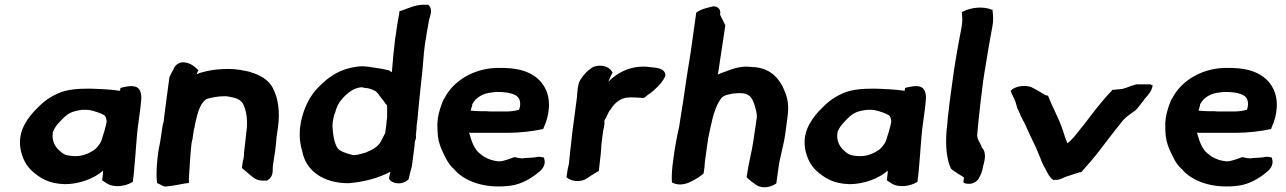

<svg xmlns="http://www.w3.org/2000/svg" viewBox="-20 -775 5411 808"><path d="M68 -140C76 -107 89 -80 113 -57C149 -25 185 -2 253 0C314 0 377 -24 414 -57C414 -48 413 -38 411 -25L410 -16L430 -3C462 17 512 8 539 -10L543 -43C544 -55 545 -66 546 -78L548 -101C550 -115 550 -132 552 -152C556 -195 556 -212 562 -255C567 -292 571 -317 574 -352C576 -367 575 -384 567 -397C553 -421 515 -411 499 -408L487 -405L485 -393H484C448 -399 391 -401 355 -402C308 -402 260 -399 222 -381C182 -363 157 -342 124 -307C82 -261 53 -208 68 -140ZM202 -214 203 -221C209 -234 216 -247 231 -262C264 -297 276 -306 327 -313C337 -313 351 -313 354 -312H356C374 -309 407 -298 419 -290C424 -286 427 -279 429 -263C424 -238 414 -204 406 -181C401 -169 385 -149 375 -143C357 -131 329 -118 301 -118H293C255 -120 247 -125 225 -146C210 -161 198 -185 202 -214Z M646 -136C640 -89 636 -43 641 -5L661 5C666 8 674 12 686 9C709 7 741 0 759 -3L775 -5V-20C775 -28 775 -35 776 -41V-42C779 -85 781 -129 786 -172L788 -182C790 -187 791 -193 791 -196C792 -206 794 -217 796 -229V-232L798 -235L800 -248C800 -249 802 -258 802 -258C812 -303 824 -345 851 -359C874 -365 897 -370 923 -370C932 -370 937 -370 944 -368H945L959 -365C981 -361 994 -352 1003 -338C1016 -311 1024 -271 1017 -220L1016 -218C1016 -210 1015 -201 1014 -193C1011 -172 1010 -153 1007 -134V-132C1007 -127 1007 -121 1006 -115C1005 -109 1004 -102 1002 -97L998 -68L1031 -40C1043 -31 1058 -13 1091 -15H1104L1108 -18C1132 -33 1127 -61 1128 -74L1134 -115C1136 -122 1136 -129 1137 -134L1139 -149C1141 -166 1143 -181 1144 -199L1150 -241C1159 -309 1150 -364 1127 -407C1108 -440 1076 -459 1035 -471V-472H1034C1008 -478 977 -485 940 -485C930 -485 921 -484 914 -484C883 -483 853 -477 828 -470C822 -469 815 -466 808 -462C809 -469 812 -473 815 -479L808 -486C798 -495 783 -509 759 -512C736 -517 715 -501 710 -483C705 -475 698 -462 693 -450L681 -361C677 -334 675 -310 671 -283L669 -265L667 -256L666 -255C664 -242 661 -227 659 -211L656 -191C654 -174 649 -155 646 -136Z M1242 -232C1241 -215 1241 -196 1243 -180L1247 -157V-156C1249 -149 1251 -144 1252 -138C1267 -57 1340 -4 1446 -4H1447C1517 -10 1572 -26 1623 -52C1622 -48 1620 -40 1619 -35L1617 -23L1620 -19C1633 0 1674 3 1695 -17L1699 -20C1702 -28 1703 -37 1705 -45C1707 -54 1712 -66 1714 -80L1725 -165C1724 -168 1725 -171 1726 -177V-180C1730 -189 1732 -197 1730 -208L1731 -212C1731 -218 1732 -226 1733 -233V-235C1733 -240 1733 -244 1734 -251L1737 -274C1741 -315 1744 -357 1749 -397C1750 -406 1751 -415 1752 -427C1760 -483 1761 -539 1769 -595C1772 -608 1774 -624 1776 -637C1779 -656 1783 -672 1786 -693C1789 -705 1802 -733 1786 -751L1782 -755H1776C1732 -758 1698 -740 1672 -731L1661 -728L1660 -718C1656 -696 1652 -676 1649 -653C1647 -640 1646 -626 1643 -614V-613C1637 -565 1633 -518 1629 -471C1628 -471 1620 -477 1617 -479C1596 -484 1574 -488 1551 -491L1531 -494C1523 -495 1516 -495 1510 -496H1508C1502 -496 1493 -496 1486 -495C1412 -486 1365 -454 1321 -409C1283 -371 1258 -320 1246 -260ZM1380 -259 1381 -266C1382 -270 1386 -295 1389 -298L1390 -300C1396 -324 1405 -343 1419 -358C1442 -384 1467 -405 1502 -408C1510 -406 1518 -404 1528 -404C1539 -401 1548 -398 1559 -392C1563 -390 1566 -386 1572 -380C1579 -368 1590 -357 1597 -347C1599 -344 1602 -337 1609 -332C1610 -315 1609 -297 1609 -280C1608 -272 1606 -262 1606 -252L1601 -215C1594 -202 1588 -189 1583 -180C1571 -157 1549 -146 1519 -133C1507 -129 1494 -126 1480 -123H1475L1471 -122H1467C1439 -129 1408 -138 1399 -154C1386 -176 1381 -208 1379 -245C1379 -248 1380 -252 1380 -259Z M1821 -238C1821 -215 1823 -188 1831 -166C1833 -159 1836 -153 1838 -147L1839 -146V-145C1852 -117 1865 -85 1891 -63C1895 -60 1895 -57 1902 -51C1948 -7 2030 20 2131 6C2174 0 2215 -24 2243 -47C2249 -52 2259 -59 2266 -71C2276 -90 2272 -100 2269 -112C2259 -114 2251 -117 2238 -114C2223 -111 2215 -112 2193 -110H2191C2179 -108 2178 -108 2163 -110L2145 -114C2126 -107 2099 -96 2080 -96C2048 -98 2017 -112 2001 -128H2000L1999 -129C1977 -146 1965 -178 1956 -211C1955 -213 1955 -214 1954 -217C1958 -216 1964 -216 1971 -216H2112C2168 -216 2219 -222 2266 -232L2269 -240C2293 -292 2300 -357 2273 -406C2243 -462 2181 -487 2105 -489H2068C1975 -486 1888 -437 1849 -359L1848 -358L1847 -357C1844 -349 1840 -342 1837 -332L1832 -317C1824 -292 1819 -263 1821 -238ZM1961 -309C1962 -316 1965 -325 1967 -330V-333C1967 -334 1967 -335 1969 -339C1984 -365 2011 -382 2050 -386C2054 -387 2061 -387 2070 -388H2074C2114 -388 2145 -381 2159 -367C2171 -355 2172 -330 2164 -313C2148 -309 2133 -306 2114 -306H2046C2038 -306 2033 -306 2026 -307H2004C1991 -307 1980 -308 1966 -309Z M2416 -426C2409 -400 2410 -383 2408 -366L2387 -206C2385 -184 2383 -165 2380 -143C2378 -126 2377 -108 2375 -94V-93C2375 -85 2371 -74 2369 -63L2364 -29C2375 -20 2389 -13 2412 -13C2427 -13 2441 -18 2451 -25L2464 -34C2475 -41 2489 -49 2500 -56L2501 -63C2503 -78 2504 -95 2506 -109C2507 -119 2509 -129 2509 -140C2511 -154 2510 -164 2512 -176L2518 -223C2521 -235 2523 -247 2524 -256V-258L2523 -260L2524 -269C2534 -283 2540 -305 2548 -312C2562 -335 2583 -358 2615 -364C2646 -367 2670 -363 2684 -363H2690C2698 -368 2703 -374 2712 -380H2713C2723 -387 2731 -394 2739 -402C2754 -415 2771 -434 2780 -456V-460C2778 -491 2732 -490 2721 -492H2720C2646 -504 2582 -474 2540 -431C2545 -444 2552 -459 2558 -470L2553 -477C2542 -495 2507 -506 2476 -493L2475 -492L2472 -491C2450 -476 2430 -455 2417 -429L2416 -427Z M2814 -108C2809 -72 2805 -37 2808 -7L2815 -4C2839 7 2870 -1 2888 -11C2907 -20 2926 -32 2941 -45L2945 -74C2945 -80 2946 -87 2947 -99L2960 -192C2966 -222 2973 -253 2980 -282L2984 -295V-298L2986 -301C2993 -324 3003 -346 3017 -364C3026 -374 3055 -382 3085 -383H3094C3135 -383 3145 -364 3156 -331C3161 -313 3166 -298 3165 -279L3163 -269C3161 -252 3158 -233 3155 -214L3151 -185C3144 -136 3130 -88 3123 -36L3122 -29C3127 -24 3138 -15 3140 -13L3159 1C3168 8 3181 13 3196 13C3218 13 3233 6 3247 -3L3256 -68C3262 -115 3278 -162 3285 -214L3295 -290C3302 -345 3289 -378 3274 -410C3251 -456 3210 -492 3144 -493C3140 -494 3136 -494 3132 -494C3094 -498 3054 -482 3028 -472C3020 -470 3010 -466 3001 -461L3004 -480L3010 -520C3017 -570 3025 -615 3032 -665V-669L3010 -714C3017 -736 2996 -755 2972 -746C2949 -741 2928 -735 2910 -722L2892 -593C2889 -568 2885 -546 2881 -520C2877 -493 2872 -467 2868 -438C2864 -411 2860 -382 2856 -356C2855 -346 2853 -335 2851 -325V-324C2847 -296 2842 -270 2838 -241C2828 -199 2820 -153 2814 -108Z M3370 -140C3378 -107 3391 -80 3415 -57C3451 -25 3487 -2 3555 0C3616 0 3679 -24 3716 -57C3716 -48 3715 -38 3713 -25L3712 -16L3732 -3C3764 17 3814 8 3841 -10L3845 -43C3846 -55 3847 -66 3848 -78L3850 -101C3852 -115 3852 -132 3854 -152C3858 -195 3858 -212 3864 -255C3869 -292 3873 -317 3876 -352C3878 -367 3877 -384 3869 -397C3855 -421 3817 -411 3801 -408L3789 -405L3787 -393H3786C3750 -399 3693 -401 3657 -402C3610 -402 3562 -399 3524 -381C3484 -363 3459 -342 3426 -307C3384 -261 3355 -208 3370 -140ZM3504 -214 3505 -221C3511 -234 3518 -247 3533 -262C3566 -297 3578 -306 3629 -313C3639 -313 3653 -313 3656 -312H3658C3676 -309 3709 -298 3721 -290C3726 -286 3729 -279 3731 -263C3726 -238 3716 -204 3708 -181C3703 -169 3687 -149 3677 -143C3659 -131 3631 -118 3603 -118H3595C3557 -120 3549 -125 3527 -146C3512 -161 3500 -185 3504 -214Z M4026 -723 4028 -722C4030 -699 4031 -683 4026 -657C4012 -585 3998 -508 3988 -431L3975 -335C3974 -317 3971 -301 3969 -284V-283C3967 -261 3966 -241 3963 -221V-220C3959 -159 3963 -106 3983 -63L3984 -64C3989 -57 4036 -29 4036 -29V-21L4034 -9C4037 -1 4056 -1 4067 -2C4080 -5 4094 -13 4100 -26C4108 -40 4114 -54 4117 -75C4122 -91 4125 -107 4125 -118V-120C4124 -135 4122 -144 4112 -154C4104 -181 4089 -187 4093 -215V-216C4097 -258 4101 -299 4106 -341L4117 -431C4121 -461 4126 -487 4131 -518L4139 -567C4144 -598 4151 -633 4156 -662C4162 -693 4159 -716 4156 -737L4154 -734C4118 -750 4066 -743 4036 -728Z M4233 -392 4253 -348 4262 -317H4263C4272 -295 4280 -277 4292 -256C4304 -229 4317 -201 4330 -174C4340 -155 4349 -132 4358 -110C4364 -91 4375 -72 4383 -57C4390 -45 4396 -29 4412 -18H4420C4439 -17 4453 -26 4462 -30L4526 -51L4529 -49C4555 -78 4582 -109 4606 -140C4639 -183 4672 -227 4706 -269C4721 -285 4738 -296 4759 -311C4774 -326 4781 -339 4792 -351C4799 -366 4829 -384 4831 -420L4829 -416L4822 -420H4762C4739 -414 4723 -406 4704 -401L4667 -397L4663 -398C4619 -353 4580 -301 4542 -251C4522 -228 4506 -203 4485 -183L4472 -172C4465 -188 4459 -207 4453 -226C4436 -278 4408 -325 4390 -374L4387 -372C4368 -379 4357 -390 4336 -400L4321 -408C4295 -418 4260 -413 4241 -400Z M4884 -238C4884 -215 4886 -188 4894 -166C4896 -159 4899 -153 4901 -147L4902 -146V-145C4915 -117 4928 -85 4954 -63C4958 -60 4958 -57 4965 -51C5011 -7 5093 20 5194 6C5237 0 5278 -24 5306 -47C5312 -52 5322 -59 5329 -71C5339 -90 5335 -100 5332 -112C5322 -114 5314 -117 5301 -114C5286 -111 5278 -112 5256 -110H5254C5242 -108 5241 -108 5226 -110L5208 -114C5189 -107 5162 -96 5143 -96C5111 -98 5080 -112 5064 -128H5063L5062 -129C5040 -146 5028 -178 5019 -211C5018 -213 5018 -214 5017 -217C5021 -216 5027 -216 5034 -216H5175C5231 -216 5282 -222 5329 -232L5332 -240C5356 -292 5363 -357 5336 -406C5306 -462 5244 -487 5168 -489H5131C5038 -486 4951 -437 4912 -359L4911 -358L4910 -357C4907 -349 4903 -342 4900 -332L4895 -317C4887 -292 4882 -263 4884 -238ZM5024 -309C5025 -316 5028 -325 5030 -330V-333C5030 -334 5030 -335 5032 -339C5047 -365 5074 -382 5113 -386C5117 -387 5124 -387 5133 -388H5137C5177 -388 5208 -381 5222 -367C5234 -355 5235 -330 5227 -313C5211 -309 5196 -306 5177 -306H5109C5101 -306 5096 -306 5089 -307H5067C5054 -307 5043 -308 5029 -309Z"/></svg>

Font: Hussar Pisanka
Style: BdKur
Weight: 700
Designer: Robert Jablonski
Foundry: Cannot Into Space Fonts
Version: Version 1.070